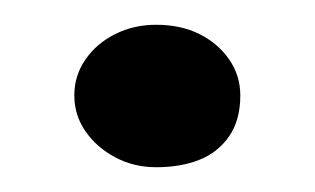

<svg xmlns="http://www.w3.org/2000/svg" viewBox="-20 -383 254 155"><path d="M106 -248Q88 -248 73 -256Q58 -264 49 -277Q40 -290 40 -306Q40 -322 49 -335Q58 -348 73 -355.5Q88 -363 106 -363Q126 -363 141 -355.5Q156 -348 165 -335Q174 -322 174 -306Q174 -286 165 -273Q156 -260 141 -254Q126 -248 106 -248Z"/></svg>

Font: Sour Gummy Black Medium
Style: Regular
Weight: 500
Version: Version 1.000